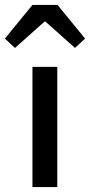

<svg xmlns="http://www.w3.org/2000/svg" viewBox="-55 -761 366 781"><path d="M0 0ZM77 -489H178V0H77ZM-35 -604 77 -741H179L291 -604L250 -566L130 -673H126L6 -566Z"/></svg>

Font: Assistant SemiBold
Style: Regular
Weight: 600
Designer: Hebrew By Ben Nathan, Latin by Paul Hunt
Version: Version 2.001; ttfautohint (v1.6)